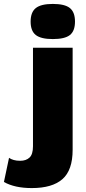

<svg xmlns="http://www.w3.org/2000/svg" viewBox="-119 -743 439 978"><path d="M150 -544Q90 -544 63.5 -564.5Q37 -585 37 -633Q37 -681 63.5 -702Q90 -723 150 -723Q211 -723 237 -702Q263 -681 263 -633Q263 -585 237 -564.5Q211 -544 150 -544ZM251 -500V20Q251 124 199 169.5Q147 215 43 215Q-44 215 -99 184L-73 61Q-63 68 -49 72Q-35 76 -16 76Q14 76 31.5 59.5Q49 43 49 2V-500Z"/></svg>

Font: Work Sans ExtraBold
Style: Regular
Weight: 800
Designer: Wei Huang
Foundry: Wei Huang
Version: Version 2.012; ttfautohint (v1.8.3)